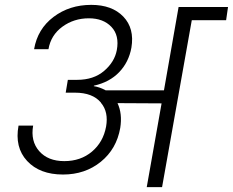

<svg xmlns="http://www.w3.org/2000/svg" viewBox="-20 -769 957 789"><path d="M296.9 -440.9Q364.7 -440.9 407.7 -477.5Q450.7 -514.2 460 -563Q471.2 -623.5 437.7 -658.7Q404.3 -693.8 345.2 -693.8Q283.7 -693.8 236.3 -659.2Q189 -624.5 179.2 -566.9H120.1Q134.3 -649.9 200 -699.5Q265.6 -749 355 -749Q440.4 -749 486.8 -700.7Q533.2 -652.3 520 -573.2Q509.3 -513.7 469.7 -472.4Q430.2 -431.2 366.2 -417L365.2 -415Q390.1 -411.1 414.1 -397.9H653.8L713.9 -740.2H917L909.2 -686H768.1L646 0H583L644 -344.2L462.9 -345.2Q483.4 -301.8 474.1 -243.2Q459 -156.7 394.3 -104.2Q329.6 -51.8 238.8 -51.8Q143.1 -51.8 91.3 -107.7Q39.6 -163.6 56.2 -252.9H116.2Q105 -189 141.1 -147.9Q177.2 -106.9 244.1 -106.9Q311.5 -106.9 357.9 -146Q404.3 -185.1 416 -249Q426.3 -308.1 396 -345.2H395V-347.2Q360.8 -388.2 288.1 -388.2H250L258.8 -440.9Z"/></svg>

Font: SVN-Poppins Light
Style: Italic
Weight: 300
Italic angle: -10°
Designer: Ninad Kale (Devanagari), Jonny Pinhorn (Latin)
Foundry: Indian Type Foundry
Version: Version 3.002 2017